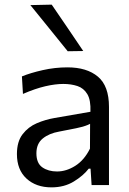

<svg xmlns="http://www.w3.org/2000/svg" viewBox="-20 -798 558 828"><path d="M202 10Q135.5 10 94.2 -28Q53 -66 53 -133.5Q53 -187.5 77.5 -219.2Q102 -251 139.2 -266.8Q176.5 -282.5 214.5 -289L370 -316Q372 -366.5 356.5 -392.2Q341 -418 313.8 -427Q286.5 -436 253 -436Q218.5 -436 175.2 -426Q132 -416 79 -393L74.5 -468.5Q111 -483.5 163.8 -495.5Q216.5 -507.5 271 -507.5Q354.5 -507.5 402.2 -467.5Q450 -427.5 450 -337V0H375L370.5 -70.5H362.5Q339.5 -40.5 298.2 -15.2Q257 10 202 10ZM226 -58.5Q266 -58.5 304.8 -83Q343.5 -107.5 368 -157L368.5 -264Q360.5 -259.5 347.2 -255Q334 -250.5 307.8 -244.8Q281.5 -239 235 -230.5Q192 -223 164.5 -200.8Q137 -178.5 137 -137Q137 -94 162.8 -76.2Q188.5 -58.5 226 -58.5ZM272 -577Q232 -626.5 192 -676Q152 -725.5 111 -776L203 -778Q237 -728.5 270.8 -678.8Q304.5 -629 339 -578Z"/></svg>

Font: Heraclito
Style: Regular
Weight: 400
Designer: Kostas Bartsokas (font) & Cristiano Sobral (main changes)
Foundry: Kostas Bartsokas (font) & Cristiano Sobral (main changes)
Version: Version 1.00;July 8, 2020;FontCreator 13.0.0.2655 64-bit